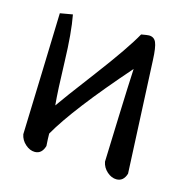

<svg xmlns="http://www.w3.org/2000/svg" viewBox="-83 -577 632 665"><g transform="rotate(15 233.0 -244.5)"><path d="M126 -81.1Q126 -64.5 127.9 -37.1Q119.1 -6.8 93.8 -6.8Q76.2 -6.8 60.1 -21Q43.9 -35.2 40 -55.7Q43 -134.8 47.4 -287.1Q51.8 -439.5 53.7 -493.2L98.6 -501Q110.4 -438.5 113.3 -335Q116.2 -231.4 121.1 -180.7Q139.6 -208 226.6 -323.2Q313.5 -438.5 344.7 -495.1Q366.2 -499 372.1 -499Q390.6 -499 397.9 -482.4Q405.3 -465.8 407.2 -419.9L425.8 -17.6Q417 11.7 391.6 11.7Q374 11.7 357.9 -2.4Q341.8 -16.6 337.9 -37.1Q338.9 -69.3 343.3 -194.8Q347.7 -320.3 350.6 -373Q183.6 -182.6 126 -81.1Z"/></g></svg>

Font: Neucha
Style: Regular
Weight: 400
Designer: Jovanny Lemonad
Foundry: Jovanny Lemonad
Version: Version 001.001